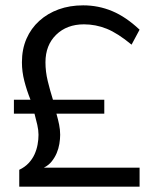

<svg xmlns="http://www.w3.org/2000/svg" viewBox="-20 -698 594 718"><path d="M52 0V-63Q73 -73 87 -88Q101 -103 109 -120.5Q117 -138 120.5 -157Q124 -176 124 -194Q124 -211 119.5 -231Q115 -251 109 -273H32V-325H94Q80 -360 71 -395Q62 -430 62 -465Q62 -514 79 -553Q96 -592 127 -620Q158 -648 199.5 -663Q241 -678 291 -678Q348 -678 399.5 -656.5Q451 -635 502 -587L472 -531Q420 -574 379 -590.5Q338 -607 294 -607Q230 -607 190 -568Q150 -529 150 -465Q150 -430 158.5 -395Q167 -360 178 -325H370V-273H191Q197 -252 201 -232.5Q205 -213 205 -194Q205 -178 202 -160Q199 -142 192 -125.5Q185 -109 173.5 -94.5Q162 -80 144 -71H502V0Z"/></svg>

Font: Gantari
Style: Regular
Weight: 400
Designer: Anugrah Pasau
Foundry: Lafontype
Version: Version 1.000; ttfautohint (v1.8.4)